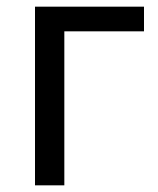

<svg xmlns="http://www.w3.org/2000/svg" viewBox="-20 -556 473 576"><path d="M412 -536V-462H173V0H85V-536Z"/></svg>

Font: Noto Sans IKEA
Style: Regular
Weight: 400
Designer: Monotype Design Team
Foundry: Monotype Imaging Inc.
Version: Version 2.001